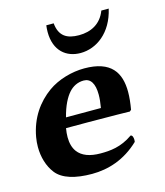

<svg xmlns="http://www.w3.org/2000/svg" viewBox="-103 -740 713 829"><g transform="rotate(-15 254.0 -325.5)"><path d="M214.2 -661H181.2C179.9 -650.6 179.2 -640.7 179.2 -631.4C179.2 -546.4 230.9 -507 294 -507C365 -507 437 -558 460.2 -661H427.2C406.4 -605.5 359.9 -583 307.4 -583C253.4 -583 219.8 -602.5 214.2 -661ZM160.6 -255C172.7 -304 191 -338.8 209.4 -359C225.2 -376.3 246.9 -389 275.2 -389C305.8 -389 322.4 -363 322.4 -313.4C322.4 -296.6 320.5 -277.1 316.6 -255ZM409.5 -107C356.4 -69.5 307.2 -66 265.2 -66C216.6 -66 182.6 -79.1 163.3 -105C151.1 -121.6 144.9 -143.4 144.9 -170.4C144.9 -182.6 146.1 -195.8 148.6 -210H248.1C348.1 -210 433.3 -208 433.3 -208L440.3 -214C445.2 -241.5 448.1 -267.8 448.1 -292.1C448.1 -378.2 411.1 -439 291 -439C236 -439 173.2 -421.7 127.7 -389C72.1 -349 28.5 -288.9 13.9 -206C11.4 -191.6 10.1 -177.1 10.1 -162.7C10.1 -117.9 22.5 -74.5 48 -42C76 -6.5 131.8 10 206.8 10C278.8 10 354.4 -13 420 -76C420.5 -78.8 420.8 -81.8 420.8 -84.8C420.8 -95.9 417.3 -107 409.5 -107Z"/></g></svg>

Font: Linux Biolinum O 
Style: Bold Italic
Weight: 700
Designer: Philipp H. Poll
Foundry: Philipp H. Poll
Version: Version 1.3.2